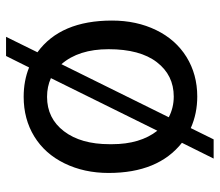

<svg xmlns="http://www.w3.org/2000/svg" viewBox="-64 -566 695 606"><g transform="rotate(90 283.0 -262.5)"><path d="M44.4 -269Q44.4 -346.7 74.5 -408.4Q104.5 -470.2 159.4 -504.2Q214.4 -538.1 284.2 -538.1Q337.9 -538.1 383.8 -517.6L419.4 -589.8H480L430.2 -489.7Q525.4 -414.6 525.4 -258.3Q525.4 -181.2 495.1 -119.1Q464.8 -57.1 410.2 -23.7Q355.5 9.8 285.2 9.8Q234.4 9.8 192.4 -7.3L156.2 65.4H95.7L144.5 -33.7Q44.4 -106.4 44.4 -269ZM134.8 -258.3Q134.8 -163.6 182.1 -109.4L349.6 -448.2Q319.3 -463.9 284.2 -463.9Q216.8 -463.9 175.8 -410.6Q134.8 -357.4 134.8 -258.3ZM434.6 -269Q434.6 -357.9 392.1 -412.1L226.1 -76.2Q252.9 -64 285.2 -64Q353 -64 393.8 -117.4Q434.6 -170.9 434.6 -261.2Z"/></g></svg>

Font: RobotoInd
Style: Regular
Weight: 400
Designer: Google
Version: Version 2.001101; 2014